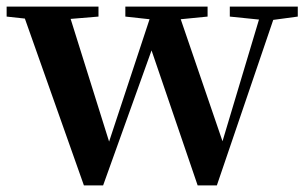

<svg xmlns="http://www.w3.org/2000/svg" viewBox="-28 -556 922 579"><path d="M665 -506 753 -497 643 -130 517 -498 598 -506V-536H350V-506L423 -498L301 -129L185 -499L269 -506V-536H-8V-506L47 -500L225 3H283L429 -404L568 3H626L796 -496L870 -506V-536H665Z"/></svg>

Font: Noto Serif CJK HK
Style: Bold
Weight: 700
Designer: Ryoko NISHIZUKA 西塚涼子 (kana & ideographs); Frank Grießhammer (Latin, Greek & Cyrillic); Wenlong ZHANG 张文龙 (bopomofo); San
Foundry: Adobe
Version: Version 2.001;hotconv 1.1.0;makeotfexe 2.6.0